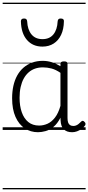

<svg xmlns="http://www.w3.org/2000/svg" viewBox="-20 -976 663 1442"><path d="M265 17Q210 17 166 -12Q122 -41 96.5 -98Q71 -155 71 -238Q71 -288 80.5 -331Q90 -374 109 -408.5Q128 -443 156 -467.5Q184 -492 220.5 -505.5Q257 -519 301 -519Q335 -519 368 -509Q401 -499 434 -479V-495Q434 -506 440.5 -510.5Q447 -515 461 -515Q475 -515 481 -510.5Q487 -506 487 -496V-91Q487 -70 491.5 -56.5Q496 -43 506 -36.5Q516 -30 531 -30Q541 -30 550.5 -33.5Q560 -37 569.5 -44.5Q579 -52 590 -63Q595 -69 601.5 -68.5Q608 -68 614 -61Q621 -55 622 -48Q623 -41 619 -34Q608 -19 592 -7.5Q576 4 558 10.5Q540 17 522 17Q501 17 485.5 11.5Q470 6 458.5 -5.5Q447 -17 441.5 -33.5Q436 -50 435 -72Q435 -76 434.5 -81.5Q434 -87 434 -92Q411 -47 382 -23.5Q353 0 322.5 8.5Q292 17 265 17ZM127 -242Q127 -180 143.5 -133Q160 -86 192.5 -59.5Q225 -33 274 -33Q306 -33 336.5 -46.5Q367 -60 392.5 -92.5Q418 -125 434 -181V-429Q399 -453 367 -461.5Q335 -470 302 -470Q270 -470 243 -460.5Q216 -451 194.5 -432Q173 -413 158 -385.5Q143 -358 135 -322Q127 -286 127 -242ZM299 -626Q226 -626 182.5 -676Q139 -726 137 -816Q137 -826 142.5 -831.5Q148 -837 161 -837Q173 -837 178 -831.5Q183 -826 184 -816Q187 -753 216.5 -717.5Q246 -682 299 -682Q352 -682 381 -717.5Q410 -753 413 -816Q414 -826 419 -831.5Q424 -837 436 -837Q449 -837 455 -831.5Q461 -826 460 -816Q459 -757 439 -714.5Q419 -672 383 -649Q347 -626 299 -626ZM0 436H623V446H0ZM0 -20H623V0H0ZM0 -505H623V-500H0ZM0 -956H623V-946H0Z"/></svg>

Font: Playwrite HU Guides
Style: Regular
Weight: 400
Designer: Veronika Burian, José Scaglione
Foundry: TypeTogether
Version: Version 1.003